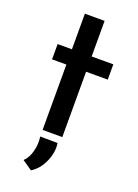

<svg xmlns="http://www.w3.org/2000/svg" viewBox="-152 -665 670 933"><g transform="rotate(20 182.5 -198.5)"><path d="M119 -601H221V-417H333V-338H221V0H119V-338H45V-417H119ZM133 204 82 169Q105 148 115 109.5Q125 71 119 34L209 35Q214 62 206.5 94.5Q199 127 180.5 156.5Q162 186 133 204Z"/></g></svg>

Font: Reem Kufi
Style: Regular
Weight: 400
Designer: Khaled Hosny
Version: Version 1.6